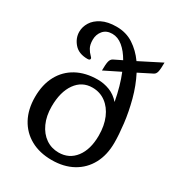

<svg xmlns="http://www.w3.org/2000/svg" viewBox="-189 -909 962 1043"><g transform="rotate(30 292.0 -388.0)"><path d="M292 14Q216 14 160 -17Q104 -48 73.5 -104.5Q43 -161 43 -238Q43 -316 73.5 -372.5Q104 -429 160 -459.5Q216 -490 292 -490Q331 -490 367 -476Q403 -462 431 -430Q414 -522 385 -593L286 -544Q286 -582 290 -600Q294 -618 307 -625L358 -650Q333 -694 302 -719.5Q271 -745 236 -745Q199 -745 179 -721Q159 -697 159 -664Q159 -632 170 -613Q181 -594 191.5 -584.5Q202 -575 202 -569Q202 -559 186 -559Q131 -559 102.5 -592Q74 -625 74 -665Q74 -696 91.5 -724.5Q109 -753 145.5 -771.5Q182 -790 237 -790Q297 -790 343 -760Q389 -730 423 -682L559 -751Q559 -712 555 -694Q551 -676 538 -670L455 -628Q487 -566 506 -494.5Q525 -423 533 -355.5Q541 -288 541 -238Q541 -161 510.5 -104.5Q480 -48 424 -17Q368 14 292 14ZM304 -40Q370 -40 409 -91Q448 -142 448 -229Q448 -291 428 -338Q408 -385 372 -411.5Q336 -438 289 -438Q224 -438 185.5 -384Q147 -330 147 -238Q147 -179 167.5 -134Q188 -89 223.5 -64.5Q259 -40 304 -40Z"/></g></svg>

Font: Gabriela
Style: Regular
Weight: 400
Designer: Eduardo Rodriguez Tunni
Foundry: Eduardo Rodriguez Tunni
Version: Version 2.001;gftools[0.9.26]